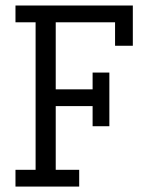

<svg xmlns="http://www.w3.org/2000/svg" viewBox="-20 -687 521 707"><path d="M185.2 -296.3V-61.7H271.6V0H37V-61.7H111.1V-604.9H37V-666.7H469.1V-518.5H403.7V-604.9H185.2V-358H321V-419.8H382.7V-222.2H321V-296.3Z"/></svg>

Font: Slabo 27px
Style: Regular
Weight: 400
Version: Version 1.02 Build 003a